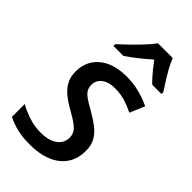

<svg xmlns="http://www.w3.org/2000/svg" viewBox="-238 -837 917 917"><g transform="rotate(45 221.0 -378.5)"><path d="M160.6 9.8Q110.8 9.8 73.5 0.5Q36.1 -8.8 7.3 -23.9V-110.4Q35.6 -93.8 75.2 -80.6Q114.7 -67.4 156.7 -67.4Q193.8 -67.4 219.5 -77.4Q245.1 -87.4 258.8 -105.5Q272.5 -123.5 272.5 -148.4Q272.5 -167.5 264.2 -181.6Q255.9 -195.8 236.1 -210.2Q216.3 -224.6 182.6 -243.2Q146 -263.7 120.6 -284.9Q95.2 -306.2 82 -331.8Q68.8 -357.4 68.8 -391.6Q68.8 -439.9 92 -474.9Q115.2 -509.8 157.5 -528.8Q199.7 -547.9 256.8 -547.9Q305.2 -547.9 346.9 -536.9Q388.7 -525.9 421.4 -509.3L389.6 -434.1Q363.3 -447.8 330.6 -458.3Q297.9 -468.8 257.8 -468.8Q217.3 -468.8 192.1 -450.2Q167 -431.6 167 -399.4Q167 -382.3 174.8 -368.7Q182.6 -355 201.7 -341.6Q220.7 -328.1 253.9 -310.1Q287.1 -291 314 -270.8Q340.8 -250.5 356.4 -224.1Q372.1 -197.8 372.1 -159.7Q372.1 -105 346.2 -67.1Q320.3 -29.3 272.9 -9.8Q225.6 9.8 160.6 9.8ZM110.4 -606 110.8 -618.2Q128.9 -634.8 156.2 -661.1Q183.6 -687.5 210.2 -715.6Q236.8 -743.7 251.5 -765.6H351.6Q361.3 -740.7 376 -714.1Q390.6 -687.5 406.7 -662.8Q422.9 -638.2 435.1 -618.2V-606H373Q360.8 -617.2 347.4 -632.1Q334 -647 320.6 -663.8Q307.1 -680.7 294.4 -697.8Q264.6 -671.4 234.9 -647.9Q205.1 -624.5 177.7 -606Z"/></g></svg>

Font: Open Sans Medium
Style: Italic
Weight: 500
Italic angle: -12°
Designer: Monotype Design Team
Foundry: Monotype Imaging Inc.
Version: Version 3.000